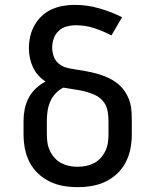

<svg xmlns="http://www.w3.org/2000/svg" viewBox="-20 -763 640 791"><path d="M300 8Q270 8 241 3Q212 -2 185 -15Q158 -28 136.5 -48.5Q115 -69 101.5 -95.5Q88 -122 82.5 -151Q77 -180 77 -210V-266Q77 -290 82 -314.5Q87 -339 98.5 -360.5Q110 -382 128 -399Q146 -416 168 -427Q151 -438 137.5 -453Q124 -468 115.5 -486.5Q107 -505 103 -525Q99 -545 99 -565Q99 -589 104.5 -613Q110 -637 122 -658.5Q134 -680 152 -697Q170 -714 192 -724Q214 -734 238.5 -738.5Q263 -743 287 -743Q338 -743 387.5 -729Q437 -715 483 -692L439 -617Q405 -635 368.5 -647Q332 -659 293 -659Q274 -659 255 -654Q236 -649 222 -636Q208 -623 201.5 -604.5Q195 -586 195 -567Q195 -549 201 -531.5Q207 -514 220.5 -502Q234 -490 251.5 -485Q269 -480 287 -477.5Q305 -475 322.5 -472Q340 -469 357.5 -465Q375 -461 392.5 -455.5Q410 -450 426 -442.5Q442 -435 457 -424.5Q472 -414 483.5 -400.5Q495 -387 503.5 -371Q512 -355 516.5 -337.5Q521 -320 522 -302Q523 -284 523 -266V-210Q523 -180 517.5 -151Q512 -122 498.5 -95.5Q485 -69 463.5 -48.5Q442 -28 415 -15Q388 -2 359 3Q330 8 300 8ZM300 -76Q318 -76 335 -79.5Q352 -83 367.5 -91Q383 -99 395 -112.5Q407 -126 414.5 -142Q422 -158 424.5 -175Q427 -192 427 -210V-266Q427 -288 422.5 -309.5Q418 -331 403.5 -347.5Q389 -364 368.5 -373Q348 -382 327 -387Q306 -392 284 -395Q262 -398 241 -402Q223 -393 209 -378Q195 -363 187 -344.5Q179 -326 176 -306Q173 -286 173 -266V-210Q173 -192 175.5 -175Q178 -158 185.5 -142Q193 -126 205 -112.5Q217 -99 232.5 -91Q248 -83 265 -79.5Q282 -76 300 -76Z"/></svg>

Font: Iosevka Medium Extended
Style: Regular
Weight: 500
Width: 7
Monospace: yes
Designer: Belleve Invis
Foundry: Belleve Invis
Version: Version 32.5.0; ttfautohint (v1.8.4)